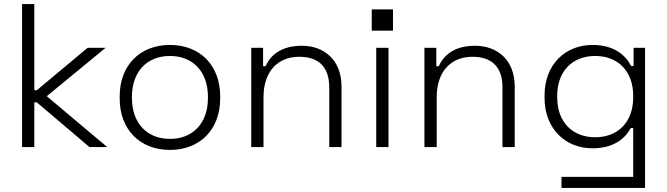

<svg xmlns="http://www.w3.org/2000/svg" viewBox="-20 -720 3266 940"><path d="M88 0H148V-219H160L418 0H505L209 -249L497 -486H409L160 -278H148V-700H88Z M812 14C960 14 1058 -87 1058 -237V-249C1058 -399 960 -500 812 -500C664 -500 566 -399 566 -249V-237C566 -87 664 14 812 14ZM626 -239V-247C626 -367 698 -446 812 -446C926 -446 998 -367 998 -247V-239C998 -119 926 -40 812 -40C698 -40 626 -119 626 -239Z M1210 0H1270V-243C1270 -376 1345 -442 1445 -442C1534 -442 1592 -398 1592 -292V0H1652V-296C1652 -430 1563 -496 1458 -496C1354 -496 1304 -448 1280 -396H1268V-486H1210Z M1822 0H1882V-486H1822ZM1800 -570H1904V-674H1800Z M2058 0H2118V-243C2118 -376 2193 -442 2293 -442C2382 -442 2440 -398 2440 -292V0H2500V-296C2500 -430 2411 -496 2306 -496C2202 -496 2152 -448 2128 -396H2116V-486H2058Z M2729 200H3138V-486H3082V-397H3070C3042 -450 2987 -500 2880 -500C2750 -500 2646 -406 2646 -253V-241C2646 -89 2749 6 2880 6C2987 6 3042 -44 3068 -93H3080V146H2729ZM2708 -243V-251C2708 -373 2784 -446 2894 -446C3004 -446 3080 -373 3080 -251V-243C3080 -121 3004 -48 2894 -48C2784 -48 2708 -121 2708 -243Z"/></svg>

Font: Meta Space Light
Style: Regular
Weight: 300
Designer: Meta Pool / Florian Karsten
Foundry: Meta Pool / Florian Karsten
Version: Version 2.000;Glyphs 3.1.1 (3137)